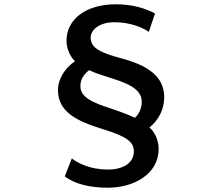

<svg xmlns="http://www.w3.org/2000/svg" viewBox="-20 -803 1040 898"><path d="M676 -654 705 -740C662 -763 601 -783 522 -783C383 -783 291 -714 291 -612C291 -579 306 -539 331 -517C276 -479 251 -425 251 -383C251 -281 334 -238 464 -198C574 -164 606 -139 606 -95C606 -44 561 -10 484 -10C403 -10 343 -40 316 -62L283 22C331 59 405 75 484 75C606 75 722 11 722 -106C722 -151 701 -188 679 -207C720 -240 748 -289 748 -348C748 -449 666 -499 544 -531C457 -555 404 -576 404 -626C404 -664 445 -699 515 -699C590 -699 647 -674 676 -654ZM356 -401C356 -429 369 -453 397 -475C420 -463 452 -453 483 -443C562 -418 643 -393 643 -327C643 -298 631 -270 611 -252C589 -263 544 -281 476 -303C375 -336 356 -367 356 -401Z"/></svg>

Font: Bithumb Trading Sans Semibold
Style: Regular
Weight: 600
Designer: HamHyungwon
Foundry: Bithumb
Version: Version 1.100;Glyphs 3.1.2 (3151)